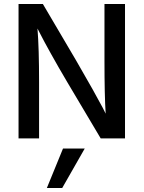

<svg xmlns="http://www.w3.org/2000/svg" viewBox="-20 -694 720 963"><path d="M176 0H73V-674H195L361 -392Q407 -313 444.5 -246Q482 -179 496 -152L510 -124Q504 -215 504 -391V-674H607V0H485L318 -281Q273 -357 235.5 -424.5Q198 -492 183 -522L168 -551Q176 -451 176 -282ZM292 249H215L296 51H405Z"/></svg>

Font: Hind Siliguri Medium
Style: Regular
Weight: 500
Designer: Jyotish Sonowal
Foundry: Indian Type Foundry
Version: Version 1.001;PS 1.0;hotconv 1.0.86;makeotf.lib2.5.63406; tt